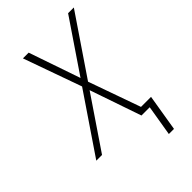

<svg xmlns="http://www.w3.org/2000/svg" viewBox="-268 -840 1136 1136"><g transform="rotate(-45 300.0 -271.5)"><path d="M446 192 478 0H409L298 -323L79 0H31L282 -370L152 -735H200L311 -412L530 -735H578L327 -365L443 -38H527L489 192Z"/></g></svg>

Font: Iosevka Aile XLt Obl
Style: Regular
Weight: 200
Italic angle: -9°
Designer: Belleve Invis
Foundry: Belleve Invis
Version: Version 31.1.0; ttfautohint (v1.8.4)